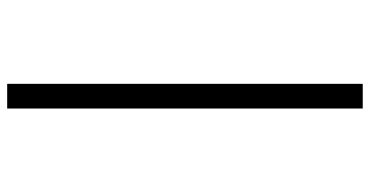

<svg xmlns="http://www.w3.org/2000/svg" viewBox="-270 -534 1040 540"><g transform="rotate(90 250.0 -264.0)"><path d="M285.2 235.8H215.8V-764.2H285.2Z"/></g></svg>

Font: Ezra SIL
Style: Regular
Weight: 400
Designer: Development by SIL's NRSI team. OpenType tables by Ralph Hancock ( hancock@dircon.co.uk )
Foundry: SIL International, Version 2.51: 2007
Version: Version 2.51, 2007